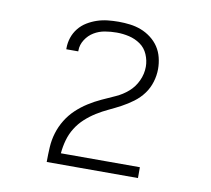

<svg xmlns="http://www.w3.org/2000/svg" viewBox="-64 -914 728 663"><g transform="rotate(10 300.0 -583.0)"><path d="M140 -323V-324Q140 -349 141.5 -375Q143 -401 150.5 -425.5Q158 -450 171.5 -472Q185 -494 203.5 -511.5Q222 -529 244 -543Q266 -557 289 -567.5Q312 -578 335.5 -588.5Q359 -599 378.5 -616Q398 -633 409 -657Q420 -681 420 -706Q420 -728 411 -749Q402 -770 384 -782.5Q366 -795 344.5 -800Q323 -805 301 -805Q280 -805 259.5 -801.5Q239 -798 221.5 -787.5Q204 -777 192.5 -759Q181 -741 181 -721V-718H139V-722Q139 -741 145 -759Q151 -777 163 -792Q175 -807 191.5 -817Q208 -827 226 -833Q244 -839 263 -841Q282 -843 301 -843Q321 -843 341 -840.5Q361 -838 379.5 -831Q398 -824 414.5 -811.5Q431 -799 442 -782.5Q453 -766 458 -746Q463 -726 463 -706Q463 -683 456 -660Q449 -637 435 -618Q421 -599 401.5 -584.5Q382 -570 361.5 -559Q341 -548 319.5 -538Q298 -528 278 -515.5Q258 -503 240.5 -487Q223 -471 210.5 -451Q198 -431 191.5 -408Q185 -385 183 -361H460V-323Z"/></g></svg>

Font: Iosevka Aile Extralight
Style: Regular
Weight: 200
Designer: Belleve Invis
Foundry: Belleve Invis
Version: Version 31.1.0; ttfautohint (v1.8.4)